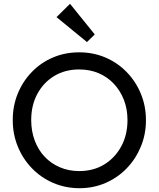

<svg xmlns="http://www.w3.org/2000/svg" viewBox="-20 -979 834 1009"><path d="M398 10Q324 10 260 -17.5Q196 -45 148 -94.5Q100 -144 73.5 -209Q47 -274 47 -348Q47 -423 73.5 -487.5Q100 -552 147.5 -601Q195 -650 258.5 -677Q322 -704 396 -704Q470 -704 533.5 -677Q597 -650 645 -601Q693 -552 720 -487Q747 -422 747 -347Q747 -273 720 -208Q693 -143 645.5 -94Q598 -45 534.5 -17.5Q471 10 398 10ZM396 -80Q471 -80 527.5 -114.5Q584 -149 617 -209.5Q650 -270 650 -348Q650 -406 631 -454.5Q612 -503 578 -539Q544 -575 498 -594.5Q452 -614 396 -614Q322 -614 265.5 -580Q209 -546 176.5 -486Q144 -426 144 -348Q144 -290 162.5 -240.5Q181 -191 214.5 -155.5Q248 -120 294.5 -100Q341 -80 396 -80ZM437 -758 277 -889 348 -959 478 -798Z"/></svg>

Font: Outfit Thin
Style: Regular
Weight: 400
Version: Version 1.100;gftools[0.9.27]